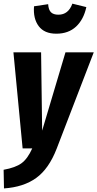

<svg xmlns="http://www.w3.org/2000/svg" viewBox="-42 -820 538 1061"><path d="M269 -633.8Q203.1 -633.8 171.9 -675.5Q140.6 -717.3 146 -785.2L224.1 -796.9Q226.1 -765.6 239.7 -752.2Q253.4 -738.8 280.8 -738.8Q335.9 -738.8 357.9 -799.8L435.1 -780.8Q420.4 -712.4 378.4 -673.1Q336.4 -633.8 269 -633.8ZM476.1 -530.8 271 2Q228 112.8 158.2 163.3Q88.4 213.9 -20 221.2L-22 118.2Q43.5 106.4 76.9 82Q110.4 57.6 136.2 0H83L32.2 -530.8H185.1L190.9 -98.1L319.8 -530.8Z"/></svg>

Font: Fira Sans Compressed
Style: Bold Italic
Weight: 700
Width: 3
Italic angle: -8°
Designer: Carrois Corporate & Edenspiekermann AG
Foundry: Carrois Corporate GbR & Edenspiekermann AG
Version: Version 4.203;PS 004.203;hotconv 1.0.88;makeotf.lib2.5.64775